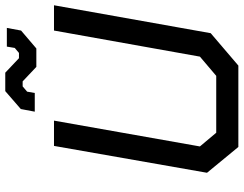

<svg xmlns="http://www.w3.org/2000/svg" viewBox="-118 -807 925 729"><g transform="rotate(-90 344.5 -442.5)"><path d="M53 -119 155 -700H251L153 -146L205 -84H421L494 -146L593 -700H689L583 -105L460 0H151ZM400 -819H381L361 -802L356 -773H285L295 -826L363 -885H433L488 -833H508L527 -849L532 -879H603L593 -825L525 -767H455Z"/></g></svg>

Font: Chakra Petch Medium
Style: Italic
Weight: 500
Italic angle: -10°
Designer: Katatrad Aksorn Co.,Ltd.
Foundry: Cadson Demak Co.,Ltd.
Version: Version 1.000; ttfautohint (v1.6)